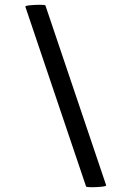

<svg xmlns="http://www.w3.org/2000/svg" viewBox="-20 -722 495 803"><path d="M340 58 86 -694Q85 -698 106 -700Q127 -702 146 -702Q169 -702 170 -699L424 53Q425 57 404 59Q383 61 364 61Q342 61 340 58Z"/></svg>

Font: Playball
Style: Regular
Weight: 400
Designer: Robert E. Leuschke
Foundry: Robert E. Leuschke
Version: Version 1.010